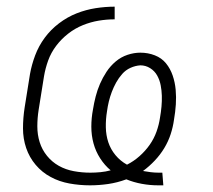

<svg xmlns="http://www.w3.org/2000/svg" viewBox="-20 -548 640 576"><path d="M455 8Q430 8 405.5 3.5Q381 -1 359 -10Q332 0 304.5 4Q277 8 250 8Q219 8 188.5 2.5Q158 -3 132 -17Q106 -31 87 -53.5Q68 -76 58.5 -104Q49 -132 49 -163Q49 -194 54 -226L70 -326Q75 -354 85.5 -382Q96 -410 114 -434.5Q132 -459 157 -478Q182 -497 210 -508Q238 -519 267 -523.5Q296 -528 324 -528V-490Q300 -490 276 -486Q252 -482 228.5 -472.5Q205 -463 184.5 -447Q164 -431 148.5 -410.5Q133 -390 124.5 -366.5Q116 -343 112 -319L96 -219Q92 -194 92 -169Q92 -144 99 -121.5Q106 -99 121 -80.5Q136 -62 156.5 -50.5Q177 -39 201.5 -34.5Q226 -30 251 -30Q266 -30 281.5 -31.5Q297 -33 312 -37Q294 -52 280.5 -73Q267 -94 260.5 -118Q254 -142 254 -168Q254 -194 259 -220Q262 -239 267 -258.5Q272 -278 280 -296.5Q288 -315 299.5 -332.5Q311 -350 327 -363.5Q343 -377 362.5 -383.5Q382 -390 401 -390Q424 -390 444.5 -382Q465 -374 478 -358Q491 -342 498 -321.5Q505 -301 507 -279Q509 -257 507.5 -234.5Q506 -212 502 -189Q499 -167 492 -145.5Q485 -124 473 -104Q461 -84 444.5 -66.5Q428 -49 409 -35Q420 -33 432 -31.5Q444 -30 456 -30Q459 -30 462 -30Q465 -30 467 -30L470 8Q466 8 462.5 8Q459 8 455 8ZM361 -54Q381 -64 398.5 -79.5Q416 -95 429 -113.5Q442 -132 449.5 -153Q457 -174 460 -195Q463 -212 464.5 -228.5Q466 -245 465.5 -261Q465 -277 462 -292.5Q459 -308 451.5 -321.5Q444 -335 430.5 -343.5Q417 -352 401 -352Q401 -352 401 -352Q401 -352 401 -352Q386 -351 371.5 -344.5Q357 -338 346.5 -326Q336 -314 328.5 -300.5Q321 -287 315.5 -272.5Q310 -258 306.5 -243.5Q303 -229 301 -214Q297 -190 297.5 -166Q298 -142 305 -121Q312 -100 326.5 -82.5Q341 -65 361 -54Z"/></svg>

Font: Iosevka SS04 XLt Ex Obl
Style: Regular
Weight: 200
Width: 7
Italic angle: -9°
Monospace: yes
Designer: Belleve Invis
Foundry: Belleve Invis
Version: Version 19.0.0; ttfautohint (v1.8.4)